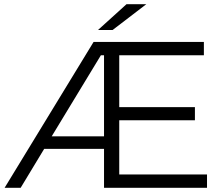

<svg xmlns="http://www.w3.org/2000/svg" viewBox="-20 -901 1073 921"><path d="M973 -64V0H479V-187H192L79 0H2L429 -700H958V-636H552V-387H915V-324H552V-64ZM479 -247V-636H464L228 -247ZM587 -881H682L520 -757H450Z"/></svg>

Font: CMG Sans
Style: Regular
Weight: 400
Designer: Julieta Ulanovsky
Foundry: Julieta Ulanovsky
Version: Version 7.200